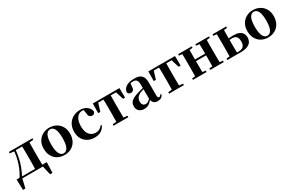

<svg xmlns="http://www.w3.org/2000/svg" viewBox="162 -1937 5286 3505"><g transform="rotate(-30 2805.5 -184.5)"><path d="M568 0H102L121 -15L73 188H23L16 -34H652L644 188H594L546 -17ZM404 0Q406 -26 406.5 -68Q407 -110 407.5 -156Q408 -202 408 -236V-305Q408 -339 407.5 -385Q407 -431 406.5 -473.5Q406 -516 404 -541H559Q558 -516 557.5 -473.5Q557 -431 556.5 -385Q556 -339 556 -305V-236Q556 -202 556.5 -156Q557 -110 557.5 -68Q558 -26 559 0ZM146 -511V-541H248V-500H242ZM487 -500V-541H643V-511L520 -500ZM77 -32Q140 -126 184.5 -256Q229 -386 239 -541H275Q267 -445 248.5 -354.5Q230 -264 199 -186Q182 -141 163 -99Q144 -57 121 -22V-9ZM248 -506V-541H488V-506Z M1002 17Q920 17 857.5 -18.5Q795 -54 760 -119.5Q725 -185 725 -273Q725 -362 762.5 -425.5Q800 -489 863.5 -523Q927 -557 1002 -557Q1079 -557 1142 -523.5Q1205 -490 1243 -426.5Q1281 -363 1281 -273Q1281 -184 1245.5 -119Q1210 -54 1147.5 -18.5Q1085 17 1002 17ZM1002 -18Q1060 -18 1091 -80.5Q1122 -143 1122 -271Q1122 -400 1091 -461.5Q1060 -523 1002 -523Q946 -523 914.5 -461.5Q883 -400 883 -271Q883 -143 914.5 -80.5Q946 -18 1002 -18Z M1635 17Q1560 17 1497.5 -15.5Q1435 -48 1398 -110Q1361 -172 1361 -262Q1361 -358 1402 -424Q1443 -490 1510 -523.5Q1577 -557 1658 -557Q1711 -557 1754.5 -537Q1798 -517 1826 -482Q1854 -447 1860 -403Q1846 -353 1798 -353Q1768 -353 1746.5 -373Q1725 -393 1723 -443L1707 -538L1779 -493Q1751 -509 1727 -516Q1703 -523 1676 -523Q1631 -523 1595 -494.5Q1559 -466 1538.5 -412Q1518 -358 1518 -282Q1518 -172 1567.5 -111.5Q1617 -51 1700 -51Q1744 -51 1779.5 -70.5Q1815 -90 1841 -125L1860 -112Q1824 -46 1771 -14.5Q1718 17 1635 17Z M1912 -339 1915 -541H2476L2479 -339H2436L2373 -540L2444 -505H1947L2019 -540L1957 -339ZM2040 0V-30L2150 -41H2242L2352 -30V0ZM2118 0Q2119 -26 2120 -68Q2121 -110 2121.5 -156Q2122 -202 2122 -236V-305Q2122 -339 2121.5 -385Q2121 -431 2120 -473.5Q2119 -516 2118 -541H2273Q2272 -516 2271.5 -473.5Q2271 -431 2270.5 -385Q2270 -339 2270 -305V-236Q2270 -202 2270.5 -156Q2271 -110 2271.5 -68Q2272 -26 2273 0Z M2681 17Q2618 17 2577 -19Q2536 -55 2536 -118Q2536 -163 2555 -196Q2574 -229 2620 -254.5Q2666 -280 2744 -302Q2783 -313 2833.5 -326Q2884 -339 2924 -349V-323Q2884 -313 2844 -302Q2804 -291 2780 -282Q2728 -260 2700.5 -225.5Q2673 -191 2673 -138Q2673 -93 2694.5 -70.5Q2716 -48 2752 -48Q2766 -48 2783.5 -55Q2801 -62 2824.5 -81Q2848 -100 2880 -136L2897 -81H2859Q2831 -50 2806 -28Q2781 -6 2751.5 5.5Q2722 17 2681 17ZM2964 16Q2910 16 2882.5 -13.5Q2855 -43 2847 -92V-95V-387Q2847 -440 2837.5 -469.5Q2828 -499 2805.5 -511Q2783 -523 2745 -523Q2720 -523 2693.5 -517.5Q2667 -512 2630 -498L2697 -523L2688 -446Q2686 -398 2665.5 -378.5Q2645 -359 2618 -359Q2566 -359 2553 -408Q2561 -477 2623 -517Q2685 -557 2796 -557Q2900 -557 2946 -510Q2992 -463 2992 -357V-91Q2992 -60 3000 -47.5Q3008 -35 3023 -35Q3035 -35 3045 -43Q3055 -51 3068 -71L3086 -58Q3067 -19 3038 -1.5Q3009 16 2964 16Z M3083 -339 3086 -541H3647L3650 -339H3607L3544 -540L3615 -505H3118L3190 -540L3128 -339ZM3211 0V-30L3321 -41H3413L3523 -30V0ZM3289 0Q3290 -26 3291 -68Q3292 -110 3292.5 -156Q3293 -202 3293 -236V-305Q3293 -339 3292.5 -385Q3292 -431 3291 -473.5Q3290 -516 3289 -541H3444Q3443 -516 3442.5 -473.5Q3442 -431 3441.5 -385Q3441 -339 3441 -305V-236Q3441 -202 3441.5 -156Q3442 -110 3442.5 -68Q3443 -26 3444 0Z M3779 0Q3781 -26 3781.5 -68Q3782 -110 3782.5 -156Q3783 -202 3783 -236V-305Q3783 -339 3782.5 -385Q3782 -431 3781.5 -473.5Q3781 -516 3779 -541H3935Q3934 -516 3933.5 -473Q3933 -430 3932.5 -382Q3932 -334 3932 -295V-273Q3932 -220 3932.5 -166.5Q3933 -113 3933.5 -69.5Q3934 -26 3935 0ZM4142 0Q4144 -26 4144.5 -69.5Q4145 -113 4145.5 -166.5Q4146 -220 4146 -273V-295Q4146 -334 4145.5 -382Q4145 -430 4144.5 -473Q4144 -516 4142 -541H4298Q4297 -516 4296.5 -473.5Q4296 -431 4295.5 -385Q4295 -339 4295 -305V-236Q4295 -202 4295.5 -156Q4296 -110 4296.5 -68Q4297 -26 4298 0ZM3714 0V-30L3823 -41H3893L4001 -30V0ZM3714 -511V-541H4001V-511L3893 -500H3823ZM4077 0V-30L4185 -41H4256L4364 -30V0ZM4077 -511V-541H4364V-511L4256 -500H4185ZM3857 -268V-304H4220V-268Z M4583 0V-31H4696Q4761 -31 4795 -63.5Q4829 -96 4829 -168Q4829 -242 4798.5 -271.5Q4768 -301 4709 -301Q4677 -301 4650.5 -298Q4624 -295 4597 -289V-320Q4637 -327 4677.5 -331.5Q4718 -336 4755 -336Q4828 -336 4874.5 -316.5Q4921 -297 4943.5 -260.5Q4966 -224 4966 -175Q4966 -124 4942 -84.5Q4918 -45 4863.5 -22.5Q4809 0 4717 0ZM4506 0Q4507 -26 4507.5 -68Q4508 -110 4508.5 -156Q4509 -202 4509 -236V-305Q4509 -339 4508.5 -385Q4508 -431 4507.5 -473.5Q4507 -516 4506 -541H4661Q4660 -516 4659 -473.5Q4658 -431 4657.5 -385Q4657 -339 4657 -304V-236Q4657 -202 4657.5 -156Q4658 -110 4659 -68Q4660 -26 4661 0ZM4439 -511V-541H4726V-511L4618 -500H4548ZM4439 0V-30L4548 -41H4585V0Z M5295 17Q5213 17 5150.5 -18.5Q5088 -54 5053 -119.5Q5018 -185 5018 -273Q5018 -362 5055.5 -425.5Q5093 -489 5156.5 -523Q5220 -557 5295 -557Q5372 -557 5435 -523.5Q5498 -490 5536 -426.5Q5574 -363 5574 -273Q5574 -184 5538.5 -119Q5503 -54 5440.5 -18.5Q5378 17 5295 17ZM5295 -18Q5353 -18 5384 -80.5Q5415 -143 5415 -271Q5415 -400 5384 -461.5Q5353 -523 5295 -523Q5239 -523 5207.5 -461.5Q5176 -400 5176 -271Q5176 -143 5207.5 -80.5Q5239 -18 5295 -18Z"/></g></svg>

Font: Noto Serif TC ExtraBold
Style: Regular
Weight: 800
Designer: Ryoko NISHIZUKA 西塚涼子 (kana & ideographs); Frank Grießhammer (Latin, Greek & Cyrillic); Wenlong ZHANG 张文龙 (bopomofo); San
Foundry: Adobe
Version: Version 2.002-H1;hotconv 1.1.0;makeotfexe 2.6.0